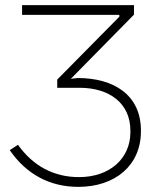

<svg xmlns="http://www.w3.org/2000/svg" viewBox="-20 -720 622 748"><path d="M203 -378H290C406 -378 488 -318 488 -211V-205C488 -102 407 -30 288 -30C190 -30 109 -73 50 -156L18 -135C82 -42 173 8 285 8C429 8 529 -76 529 -208V-212C529 -351 422 -416 283 -416L256 -413L502 -663V-700H66V-662H445V-655L203 -410Z"/></svg>

Font: Fixel Display ExtraLight
Style: Regular
Weight: 200
Designer: AlfaBravo + MacPaw
Foundry: Kyrylo Tkachov, Marchela Mozhyna, Serhii Makarenko, Maria Weinstein, Zakhar Kryvoshyya
Version: Version 1.211